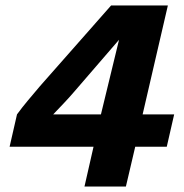

<svg xmlns="http://www.w3.org/2000/svg" viewBox="-20 -680 670 700"><path d="M288 0 321 -145H15L42 -263Q61 -289 82 -314Q103 -339 125 -365L385 -660H592L500 -263H615L588 -145H473L439 0ZM174 -263H348L414 -535L250 -345Q232 -324 213 -304Q194 -284 174 -263Z"/></svg>

Font: Work Sans
Style: Bold Italic
Weight: 700
Italic angle: -13°
Designer: Wei Huang
Foundry: Wei Huang
Version: Version 2.010; ttfautohint (v1.8.3)